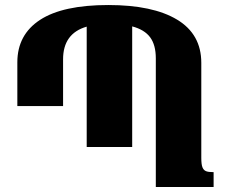

<svg xmlns="http://www.w3.org/2000/svg" viewBox="-20 -744 909 764"><path d="M830 -59V0H600V-512Q600 -565 577.5 -595.5Q555 -626 506 -639V-159H325V-638Q231 -611 231 -508V-322H49V-496Q49 -606 139.5 -665Q230 -724 411 -724Q588 -724 684.5 -666Q781 -608 781 -494V-116Q781 -90 785.5 -78.5Q790 -67 799.5 -63Q809 -59 830 -59Z"/></svg>

Font: Noto Serif Armenian Black Narrow
Style: Regular
Weight: 900
Width: 4
Designer: Monotype Design team
Foundry: Monotype Imaging Inc.
Version: Version 1.000